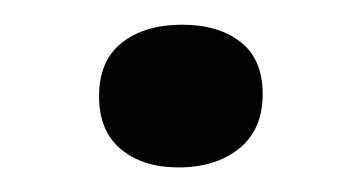

<svg xmlns="http://www.w3.org/2000/svg" viewBox="-20 -341 298 157"><path d="M128.9 -320.8Q158.7 -320.8 176.8 -306.6Q194.8 -292.5 194.8 -264.2Q194.8 -234.9 175.5 -219.5Q156.2 -204.1 126 -204.1Q96.7 -204.1 78.9 -219Q61 -233.9 61 -262.2Q61 -291.5 79.8 -306.2Q98.6 -320.8 128.9 -320.8Z"/></svg>

Font: Sansita Light
Style: Regular
Weight: 300
Designer: Pablo Cosgaya
Foundry: Omnibus-Type
Version: Version 1.006;hotconv 1.0.109;makeotfexe 2.5.65596